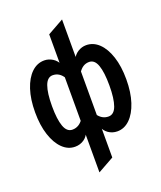

<svg xmlns="http://www.w3.org/2000/svg" viewBox="-163 -815 942 1120"><g transform="rotate(-20 308.0 -255.5)"><path d="M177 12Q133 12 98.8 -21.5Q64.5 -55 44.8 -115.2Q25 -175.5 25 -256Q25 -337 44.8 -397Q64.5 -457 99 -490Q133.5 -523 178 -523Q205 -523 229.2 -508Q253.5 -493 267 -463L262 -383Q249.5 -404 232.8 -414.5Q216 -425 195 -425Q161.5 -425 145.8 -381.5Q130 -338 130 -256Q130 -174.5 145.8 -130.8Q161.5 -87 196 -87Q237.5 -87 264 -127L267 -54Q257.5 -22 232.8 -5Q208 12 177 12ZM258 201V-656L358 -712V145ZM439 12Q408.5 12 383.8 -5Q359 -22 349 -54L352 -127Q378.5 -87 420 -87Q454.5 -87 470.2 -130.8Q486 -174.5 486 -256Q486 -338 470.5 -381.5Q455 -425 421 -425Q400 -425 383.5 -414.5Q367 -404 354 -383L349 -463Q362.5 -493 386.8 -508Q411 -523 438 -523Q482.5 -523 517 -490Q551.5 -457 571.2 -397Q591 -337 591 -256Q591 -175.5 571.2 -115.2Q551.5 -55 517.2 -21.5Q483 12 439 12Z"/></g></svg>

Font: Overpass Mono Light
Style: Regular
Weight: 300
Monospace: yes
Designer: Delve Withrington, Dave Bailey
Foundry: Delve Fonts LLC
Version: Version 4.000